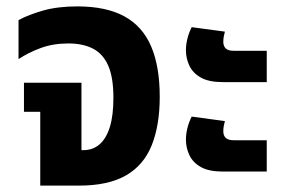

<svg xmlns="http://www.w3.org/2000/svg" viewBox="-20 -581 899 601"><path d="M106 0V-231H55V-322H235V-111H241Q271 -111 292 -129.5Q313 -148 324 -184Q335 -220 335 -275Q335 -338 319 -375Q303 -412 271.5 -428.5Q240 -445 194 -445Q146 -445 107 -430.5Q68 -416 38 -396V-518Q69 -535 115 -548Q161 -561 222 -561Q312 -561 369 -530Q426 -499 453 -436Q480 -373 480 -278Q480 -189 455 -126.5Q430 -64 374.5 -32Q319 0 227 0Z M677 -324Q634 -324 609 -338Q584 -352 573 -375Q562 -398 562 -424Q562 -441 566.5 -459.5Q571 -478 580 -496L684 -482Q682 -475 680.5 -467Q679 -459 679 -450Q679 -437 686.5 -429.5Q694 -422 712 -422H815V-324ZM677 -44Q634 -44 609 -58Q584 -72 573 -95Q562 -118 562 -144Q562 -161 566.5 -179.5Q571 -198 580 -216L684 -202Q682 -195 680.5 -187Q679 -179 679 -170Q679 -157 686.5 -149.5Q694 -142 712 -142H815V-44Z"/></svg>

Font: Noto Sans Thai SemiCondensed
Style: Bold
Weight: 700
Width: 4
Designer: Monotype Design Team
Foundry: Monotype Imaging Inc.
Version: Version 2.001